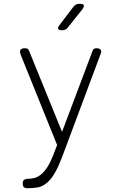

<svg xmlns="http://www.w3.org/2000/svg" viewBox="-20 -805 640 1015"><path d="M269 -5 282 -38 90 -514Q88 -519 87 -523Q86 -527 86 -531Q86 -541 92.5 -545.5Q99 -550 111 -550Q121 -550 126 -547Q131 -544 133 -538L308 -108L470 -538Q472 -544 477 -547Q482 -550 491 -550Q502 -550 508.5 -545.5Q515 -541 515 -532Q515 -529 514.5 -526.5Q514 -524 512 -520L314 10Q306 31 297.5 52Q289 73 279 92.5Q269 112 257.5 129Q246 146 231 159Q205 182 178 186Q151 190 125 190Q112 190 106 184Q100 178 100 165V164Q100 152 107 146Q114 140 133 140Q146 140 164.5 135Q183 130 202 113Q215 101 226 85Q237 69 245 52.5Q253 36 259 21Q265 6 269 -5ZM309 -645Q291 -645 287.5 -652Q284 -659 295 -673L368 -769Q374 -777 382 -781Q390 -785 400 -785Q420 -785 423 -777.5Q426 -770 414 -754L338 -659Q333 -652 325.5 -648.5Q318 -645 309 -645Z"/></svg>

Font: Maple Mono NL Thin
Style: Regular
Weight: 250
Monospace: yes
Designer: subframe7536
Version: Version 7.000